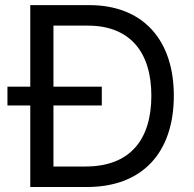

<svg xmlns="http://www.w3.org/2000/svg" viewBox="-20 -748 775 768"><path d="M328.1 0C549.8 0 675.3 -137.7 675.3 -365.2C675.3 -590.8 549.8 -727.5 337.4 -727.5H101.1V-401.4H9.8V-326.2H101.1V0ZM193.8 -82V-326.2H387.2V-401.4H193.8V-645.5H331.1C499.5 -645.5 585.4 -540 585.4 -365.2C585.4 -188.5 499.5 -82 322.3 -82Z"/></svg>

Font: Raveo
Style: Regular
Weight: 400
Designer: Jakub Foglar, Rasmus Andersson (Inter)
Foundry: Jakubfoglar.com
Version: Version 1.100;Glyphs 3.2.3 (3260)